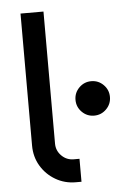

<svg xmlns="http://www.w3.org/2000/svg" viewBox="-53 -792 597 833"><g transform="rotate(-5 245.0 -375.0)"><path d="M268 0H243Q195 0 155 -23.5Q115 -47 91.5 -86.5Q68 -126 68 -175V-750H168V-175Q168 -144 190 -122Q212 -100 243 -100H268ZM423 -356Q423 -325 401 -303Q379 -281 348 -281Q317 -281 295 -303Q273 -325 273 -356Q273 -387 295 -409Q317 -431 348 -431Q379 -431 401 -409Q423 -387 423 -356Z"/></g></svg>

Font: Bruno Ace
Style: Regular
Weight: 400
Version: Version 1.100; ttfautohint (v1.8.4.7-5d5b);gftools[0.9.27]